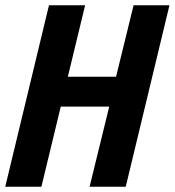

<svg xmlns="http://www.w3.org/2000/svg" viewBox="-33 -713 667 733"><path d="M-13 0 154 -693H292L226 -420H410L477 -693H614L447 0H309L384 -306H199L125 0Z"/></svg>

Font: Ubuntu Sans Mono
Style: Bold Italic
Weight: 700
Italic angle: -13.5°
Monospace: yes
Designer: Dalton Maag Ltd
Foundry: Dalton Maag Ltd
Version: Version 1.006